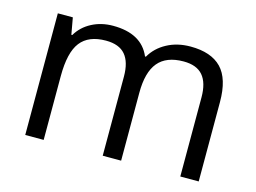

<svg xmlns="http://www.w3.org/2000/svg" viewBox="-79 -681 1088 816"><g transform="rotate(15 465.0 -272.5)"><path d="M768.1 0V-348.1Q768.1 -412.1 740.7 -444.1Q713.4 -476.1 655.8 -476.1Q580.1 -476.1 543.9 -432.6Q507.8 -389.2 507.8 -298.8V0H426.8V-348.1Q426.8 -412.1 399.4 -444.1Q372.1 -476.1 314 -476.1Q237.8 -476.1 202.4 -430.4Q167 -384.8 167 -280.8V0H85.9V-535.2H151.9L165 -461.9H168.9Q191.9 -501 233.6 -522.9Q275.4 -544.9 327.1 -544.9Q452.6 -544.9 491.2 -454.1H495.1Q519 -496.1 564.5 -520.5Q609.9 -544.9 668 -544.9Q758.8 -544.9 804 -498.3Q849.1 -451.7 849.1 -349.1V0Z"/></g></svg>

Font: f0_30457 
Style: Regular
Weight: 400
Foundry: Ascender Corporation
Version: Version 1.10